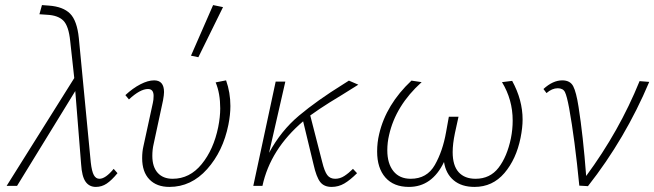

<svg xmlns="http://www.w3.org/2000/svg" viewBox="-20 -731 2573 755"><path d="M442 -50Q419 -22 399.5 -9Q380 4 357 4Q331 4 316.5 -16.5Q302 -37 299 -85L276 -373L47 0H6L272 -424L256 -570Q250 -629 229 -650Q208 -671 164 -673L135 -675L145 -711L172 -709Q228 -705 255.5 -677.5Q283 -650 290 -581L337 -92Q341 -57 349 -42.5Q357 -28 371 -28Q395 -28 427 -67Z M539 -109Q539 -135 544 -156L581 -326Q584 -338 584 -354Q584 -381 562 -381Q531 -381 487 -340L473 -357Q502 -384 532 -399.5Q562 -415 586 -415Q625 -415 625 -369Q625 -358 621 -336L584 -164Q579 -143 579 -118Q579 -75 600 -51.5Q621 -28 659 -28Q726 -28 773 -85.5Q820 -143 838 -231Q846 -271 846 -305Q846 -364 828 -407L869 -415Q886 -367 886 -314Q886 -280 878 -240Q857 -136 794.5 -66Q732 4 646 4Q596 4 567.5 -25.5Q539 -55 539 -109ZM731 -512 818 -711 857 -703 760 -506Z M1368 -67 1384 -50Q1357 -23 1334 -9.5Q1311 4 1284 4Q1254 4 1239 -15.5Q1224 -35 1213 -84L1172 -254Q1043 -144 1012 0H976L1064 -410H1102L1038 -130Q1085 -217 1156 -276.5Q1227 -336 1330 -400L1352 -414L1389 -398Q1375 -389 1325 -358Q1316 -353 1276 -328Q1236 -303 1200 -277L1247 -94Q1256 -57 1267 -42.5Q1278 -28 1298 -28Q1317 -28 1334 -39Q1351 -50 1368 -67Z M2035 -261Q2035 -229 2027 -189Q2010 -105 1963.5 -50.5Q1917 4 1846 4Q1795 4 1764 -22Q1733 -48 1726 -94Q1679 4 1588 4Q1528 4 1495.5 -33Q1463 -70 1463 -135Q1463 -171 1471 -204Q1498 -320 1598 -414L1638 -408Q1536 -316 1510 -200Q1503 -171 1503 -140Q1503 -88 1527 -58Q1551 -28 1595 -28Q1659 -28 1690 -82.5Q1721 -137 1734 -211L1745 -272H1783L1769 -208Q1760 -165 1760 -133Q1760 -80 1783.5 -54Q1807 -28 1850 -28Q1907 -28 1940.5 -71.5Q1974 -115 1989 -187Q1996 -222 1996 -257Q1996 -339 1954 -408L1994 -413Q2035 -338 2035 -261Z M2533 -409Q2439 -186 2292 1L2258 -1Q2240 -185 2218 -306Q2209 -354 2201.5 -369Q2194 -384 2173 -384Q2151 -384 2129 -365L2117 -381Q2154 -415 2191 -415Q2222 -415 2234 -392Q2246 -369 2255 -311Q2273 -197 2285 -39Q2415 -215 2495 -412Z"/></svg>

Font: Ysabeau Light
Style: Italic
Weight: 300
Italic angle: -12°
Designer: Christian Thalmann (Catharsis Fonts)
Version: Version 0.003